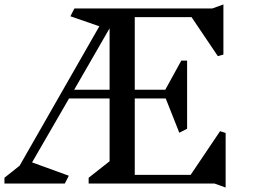

<svg xmlns="http://www.w3.org/2000/svg" viewBox="-23 -824 1139 862"><path d="M940 0H375V-26L469 -100V-382H287L121 -95L286 -35L268 0H-3V-26L65 -80L423 -706L293 -751L311 -786H930L980 -804V-579L955 -572L837 -747H582V-421H719L791 -552H817V-246L782 -228L721 -382H582V-39H833L965 -235L990 -227V18ZM469 -697 310 -421H469Z"/></svg>

Font: Inknut Antiqua Light
Style: Regular
Weight: 300
Designer: Claus Eggers Sørensen
Foundry: Claus Eggers Sørensen
Version: Version 1.003; ttfautohint (v1.8.2) -l 8 -r 50 -G 200 -x 14 